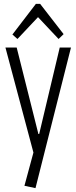

<svg xmlns="http://www.w3.org/2000/svg" viewBox="-20 -785 394 990"><path d="M106 173 159 -23 157 19 8 -540H66L178 -94H182L288 -540H346L163 185ZM44 -607 165 -765H187L308 -609L282 -584L170 -703H182L70 -584Z"/></svg>

Font: Pathway Extreme Condensed Thin
Style: Regular
Weight: 250
Width: 3
Version: Version 1.001;gftools[0.9.26]